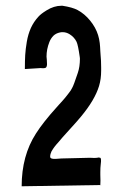

<svg xmlns="http://www.w3.org/2000/svg" viewBox="-20 -651 431 671"><path d="M66.9 -409.7Q66.9 -438.5 68.1 -458.7Q69.3 -479 73.7 -505.1Q78.1 -531.2 87.9 -553.2Q97.7 -574.7 114.3 -592.8Q123.5 -603 142.6 -614.7Q168.5 -630.9 194.8 -630.9Q196.8 -630.9 198.2 -630.9Q233.4 -625.5 251.5 -615.7Q275.9 -602.5 294.9 -579.1Q314.5 -555.2 322.8 -528.3Q325.7 -519 326.2 -515.1Q327.6 -508.3 328.6 -500.5Q329.6 -492.7 329.8 -487.1Q330.1 -481.4 330.6 -472.2Q331.1 -464.8 331.5 -459Q333.5 -439.9 333.5 -415Q333.5 -410.6 333.5 -404.3Q333.5 -374.5 326.2 -350.6Q311.5 -301.8 263.2 -243.7Q250 -227.5 222.9 -198Q195.8 -168.5 183.1 -152.8Q181.6 -151.4 177 -146Q172.4 -140.6 170.7 -138.2Q168.9 -135.7 165.3 -130.6Q161.6 -125.5 159.9 -121.8Q158.2 -118.2 156.7 -113.3Q155.3 -108.4 155.3 -104Q154.8 -100.1 158 -98.1Q161.1 -96.2 166.5 -95.9Q171.9 -95.7 177 -95.9Q182.1 -96.2 187.7 -96.7Q193.4 -97.2 195.3 -97.2Q211.4 -97.2 244.4 -98.4Q277.3 -99.6 293.5 -99.6Q295.9 -99.6 299.8 -99.4Q303.7 -99.1 306.4 -99.1Q309.1 -99.1 312.7 -99.1Q316.4 -99.1 319.3 -99.6Q319.8 -99.6 324.7 -100.6Q327.1 -100.6 330.1 -99.6Q335 -98.1 332 -76.2Q330.6 -65.4 330.6 -48.8Q330.6 -40 330.6 -40Q331.1 -28.3 331.1 -19.5Q331.1 -10.7 330.6 -4.4L55.7 0Q55.7 -106.9 105.5 -184.1Q131.3 -224.6 178.7 -276.9Q180.7 -279.3 185.8 -284.9Q190.9 -290.5 193.4 -293.2Q195.8 -295.9 200.4 -301Q205.1 -306.2 207.8 -309.6Q210.4 -313 214.4 -317.9Q218.3 -322.8 221.2 -326.7Q224.1 -330.6 227.5 -335.4Q229 -338.4 232.9 -345.2Q237.3 -352.5 252 -396.5Q259.3 -418 259.3 -445.8Q259.3 -449.2 258.8 -451.2Q252.9 -493.7 247.6 -504.9Q239.7 -521 223.6 -531.2Q211.9 -538.6 198.7 -538.6Q193.8 -538.6 189.5 -537.6Q175.8 -534.7 167 -526.4Q157.7 -517.1 152.6 -504.2Q147.5 -491.2 145 -478.5Q142.6 -465.8 142.6 -453.1Q142.6 -451.2 143.6 -442.1Q144.5 -433.1 144.3 -426Q144 -418.9 141.6 -416Q140.1 -414.1 137.5 -413.3Q134.8 -412.6 132.3 -412.6Q129.9 -412.6 126.2 -412.8Q122.6 -413.1 121.6 -413.1Q112.3 -412.6 94.2 -411.4Q76.2 -410.2 66.9 -409.7Z"/></svg>

Font: LaylaRuqaa
Style: Regular
Weight: 400
Version: Version 2.0